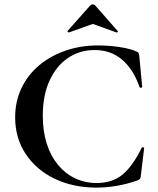

<svg xmlns="http://www.w3.org/2000/svg" viewBox="-20 -843 721 875"><path d="M427 -636Q457 -636 489.5 -633Q522 -630 551 -624Q580 -618 600 -609Q609 -606 611.5 -601.5Q614 -597 615 -586L628 -447Q628 -444 623 -443Q618 -442 616 -446Q588 -527 536.5 -571Q485 -615 411 -615Q343 -615 289.5 -578.5Q236 -542 205.5 -475Q175 -408 175 -315Q175 -245 193 -188.5Q211 -132 244 -92Q277 -52 322 -30.5Q367 -9 421 -9Q492 -9 538.5 -47.5Q585 -86 626 -170Q628 -173 632.5 -172Q637 -171 637 -168L622 -44Q621 -32 618.5 -28.5Q616 -25 607 -21Q559 -4 511.5 4Q464 12 421 12Q313 12 229 -28.5Q145 -69 97 -141.5Q49 -214 49 -308Q49 -380 77.5 -440.5Q106 -501 157.5 -544.5Q209 -588 278 -612Q347 -636 427 -636ZM288 -702 391 -818Q396 -823 403 -823Q410 -823 414 -818L516 -702Q519 -701 516 -697.5Q513 -694 511 -695L403 -734L294 -695Q293 -694 289.5 -697.5Q286 -701 288 -702Z"/></svg>

Font: Cormorant Infant Light
Style: Bold
Weight: 700
Version: Version 4.001